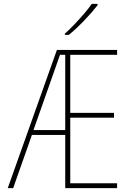

<svg xmlns="http://www.w3.org/2000/svg" viewBox="-20 -972 640 992"><path d="M20 0 274 -714H585V-689H343V-389H569V-364H343V-25H585V0H317V-275H145L48 0ZM290 -689 153 -300H317V-689ZM315 -798Q338 -818 364.5 -846Q391 -874 415.5 -902.5Q440 -931 454 -952H484V-945Q458 -911 417 -868Q376 -825 336 -792H315Z"/></svg>

Font: Noto Sans Mono Thin
Style: Regular
Weight: 100
Designer: Monotype Design Team
Foundry: Monotype Imaging Inc.
Version: Version 2.014